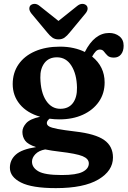

<svg xmlns="http://www.w3.org/2000/svg" viewBox="-20 -725 658 990"><path d="M367.5 -47Q472 -35 517.2 -3Q562.5 29 562.5 87Q562.5 156 487.2 200.5Q412 245 268 245Q145 245 88 216Q31 187 31 140Q31 99.5 61.8 72Q92.5 44.5 166 33.5Q123.5 19.5 109.5 0Q95.5 -19.5 95.5 -45Q95.5 -68 115.2 -90Q135 -112 187 -123Q119.5 -142.5 82.5 -187Q45.5 -231.5 45.5 -291.5Q45.5 -349.5 75.5 -393Q105.5 -436.5 160.5 -460.5Q215.5 -484.5 289.5 -484.5Q327 -484.5 359.2 -477.2Q391.5 -470 417.5 -457Q467 -555 543 -555Q574 -555 595.8 -537.8Q617.5 -520.5 617.5 -489.5Q617.5 -461.5 604.2 -444.8Q591 -428 567 -428Q545 -428 534.5 -438.2Q524 -448.5 516.2 -459Q508.5 -469.5 495 -469.5Q483 -469.5 474 -460.2Q465 -451 455 -433.5Q519.5 -381.5 519.5 -300Q519.5 -243.5 489.8 -200.5Q460 -157.5 407.5 -133.5Q355 -109.5 286.5 -109.5Q260 -109.5 235.5 -113Q221.5 -102 221.5 -90.5Q221.5 -80 233.5 -73Q245.5 -66 277.2 -60Q309 -54 367.5 -47ZM273.5 -429.5Q231.5 -429.5 209.2 -400Q187 -370.5 188 -324.5Q189.5 -249 217.5 -206.5Q245.5 -164 291 -164Q333.5 -164 355.8 -193.5Q378 -223 377 -274Q375.5 -343 348.2 -386.2Q321 -429.5 273.5 -429.5ZM145 108.5Q145 139 177.8 158.2Q210.5 177.5 298.5 177.5Q373.5 177.5 405.8 161.2Q438 145 438 117.5Q438 93.5 405.8 80.2Q373.5 67 287.5 57Q244.5 52 213 45.5Q180 51.5 162.5 69.8Q145 88 145 108.5ZM339.5 -557.5Q326 -540.5 313 -531.2Q300 -522 281.5 -522Q263 -522 250 -531.2Q237 -540.5 223.5 -557.5L141 -656.5Q131 -670 131.2 -681Q131.5 -692 138 -698Q146.5 -705 158.8 -705Q171 -705 183.5 -695L281.5 -617L379 -695Q392 -705 404.2 -705Q416.5 -705 424.5 -698Q431.5 -692 431.8 -681Q432 -670 421.5 -656.5Z"/></svg>

Font: Fraunces 9pt SuperSoft SemiBold
Style: Regular
Weight: 600
Version: Version 1.000;[0bf87f6ff]